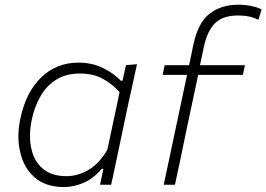

<svg xmlns="http://www.w3.org/2000/svg" viewBox="-20 -764 1102 794"><path d="M394 0Q396.5 -13.5 399.5 -27L407.5 -66H400.5Q367.5 -26.5 326.8 -8.5Q286 9.5 244.5 9.5Q169 9.5 123.5 -30.2Q78 -70 63.5 -135Q56 -166 56 -200Q56 -236 64.5 -274.5Q87 -382.5 150.2 -443.8Q213.5 -505 304.5 -505Q361 -505 406.2 -482.5Q451.5 -460 480 -430H486.5L501 -494.5L546.5 -498.5Q534 -440.5 522 -386.5Q509.5 -332 497 -270.5L446 -28.5Q443 -14 439.5 0ZM255.5 -35.5Q301.5 -35.5 346 -61.5Q390.5 -87.5 424 -145L474.5 -382.5Q444 -417.5 404.2 -438.8Q364.5 -460 310.5 -460Q253.5 -460 213.2 -435Q173 -410 148 -367Q123 -324 111.5 -269.5Q104 -234 104 -202.5Q104 -176.5 109 -152.5Q119.5 -99 156 -67.2Q192.5 -35.5 255.5 -35.5Z M657 0Q669 -56 680 -107.5Q691 -159 704 -221L714.5 -270.5Q724 -315.5 733.5 -360Q742.5 -404 753.5 -454.5H652.5L661 -494.5H762Q766 -514 770.5 -535Q775 -556 779.5 -578.5Q799 -671 847.2 -707.8Q895.5 -744.5 964 -744.5Q1022 -744.5 1062 -725L1048.5 -682Q1013.5 -700 966 -700Q900.5 -700 868.8 -667.5Q837 -635 823.5 -572Q819.5 -552.5 814.5 -528.8Q809.5 -505 807 -494.5H993L984.5 -454.5H799.5L750 -221Q737 -159 726.5 -107.5Q715.5 -56 703.5 0Z"/></svg>

Font: Heraclito ExtraLight
Style: Italic
Weight: 200
Italic angle: -12°
Designer: Kostas Bartsokas (font) & Cristiano Sobral (main changes)
Foundry: Kostas Bartsokas (font) & Cristiano Sobral (main changes)
Version: Version 1.00;July 8, 2020;FontCreator 13.0.0.2655 64-bit